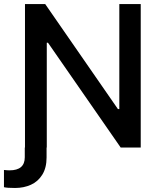

<svg xmlns="http://www.w3.org/2000/svg" viewBox="-42 -727 786 946"><path d="M81.1 0V-707H180.7L539.1 -189.5H545.9V-707H651.4V0H552.7L194.3 -516.6H188.5V0H187.5V48.8Q187.5 99.6 166.5 133.5Q145.5 167.5 110.4 183.3Q75.2 199.2 32.2 199.2Q-7.8 199.2 -22.5 195.3V110.4Q-6.8 112.3 4.9 112.3Q80.1 112.3 80.1 47.9V0Z"/></svg>

Font: Pretendard Std Medium
Style: Regular
Weight: 500
Designer: Base glyphs from Inter by Rasmus Andersson; Hangeul glyphs from Noto Sans CJK(Source Han Sans) by Jang Soo-young and Kan
Foundry: Kil Hyung-jin
Version: Version 1.309